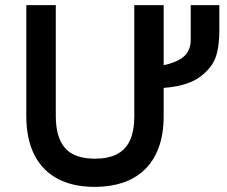

<svg xmlns="http://www.w3.org/2000/svg" viewBox="-20 -720 890 752"><path d="M352 12Q264.5 12 204.5 -20.5Q144.5 -53 113.8 -115Q83 -177 83 -266V-700H198.5V-266Q198.5 -182 234.8 -140.2Q271 -98.5 352 -98.5Q403.5 -98.5 437.8 -116Q472 -133.5 489 -170.2Q506 -207 506 -266V-700H621V-266Q621 -193.5 601.2 -141Q581.5 -88.5 545.5 -54.5Q509.5 -20.5 460.2 -4.2Q411 12 352 12ZM618.5 -375.5V-464Q675 -476 701 -499.5Q727 -523 727 -564.5V-700H839V-595.5Q839 -553.5 830.5 -515.5Q822 -477.5 795.5 -448Q762.5 -411.5 719.5 -395.5Q676.5 -379.5 618.5 -375.5Z"/></svg>

Font: Overpass SemiBold
Style: Regular
Weight: 600
Designer: Delve Withrington, Dave Bailey, Thomas Jockin
Foundry: Delve Fonts LLC
Version: Version 4.000